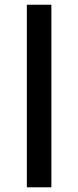

<svg xmlns="http://www.w3.org/2000/svg" viewBox="-20 -798 333 818"><path d="M198.9 -777.8V0H94.4V-777.8Z"/></svg>

Font: Paperlogy 5 Medium
Style: Regular
Weight: 500
Designer: redesigned by Lee Juim, glyphs from Gmarket Sans & Montserrat
Foundry: PT&
Version: Version 1.001